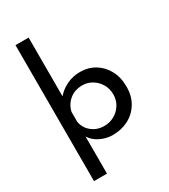

<svg xmlns="http://www.w3.org/2000/svg" viewBox="-232 -883 1048 1191"><g transform="rotate(-30 292.5 -288.0)"><path d="M324 10Q278 10 235.5 -11Q193 -32 172 -67V199H79V-775H173V-354Q201 -388 245.5 -409.5Q290 -431 342 -431Q400 -431 446.5 -403Q493 -375 520 -325Q547 -275 547 -208Q547 -141 517.5 -92Q488 -43 437.5 -16.5Q387 10 324 10ZM306 -65Q346 -65 379 -83.5Q412 -102 432 -134.5Q452 -167 452 -207Q452 -249 432.5 -281.5Q413 -314 381.5 -333Q350 -352 313 -352Q258 -352 221 -321.5Q184 -291 173 -243V-171Q181 -125 218 -95Q255 -65 306 -65Z"/></g></svg>

Font: Synthetic
Style: Regular
Weight: 400
Designer: Santiago Orozco
Foundry: Typemade
Version: Version 2.000; ttfautohint (v1.8.4.7-5d5b)